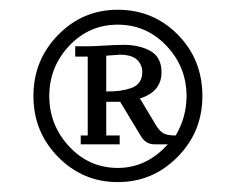

<svg xmlns="http://www.w3.org/2000/svg" viewBox="-20 -720 475 390"><path d="M219.2 -700.2Q291 -700.2 341.1 -649.7Q391.1 -599.1 391.1 -524.9Q391.1 -452.1 340.6 -401.1Q290 -350.1 219.2 -350.1Q148.4 -350.1 98.1 -401.1Q47.9 -452.1 47.9 -524.9Q47.9 -597.7 97.9 -648.9Q147.9 -700.2 219.2 -700.2ZM219.2 -378.9Q277.8 -378.9 320.8 -426.8H293.9Q274.4 -426.8 264.2 -446.8L224.1 -513.2H195.8V-444.8H223.1V-426.8H144V-444.8H158.2V-605H132.8V-626H158.2Q169.4 -626 192.1 -627.4Q214.8 -628.9 231 -628.9Q263.7 -628.9 285.9 -616.2Q308.1 -603.5 308.1 -573.2Q308.1 -533.7 264.2 -520L297.9 -463.9Q305.2 -452.6 313 -448.7Q320.8 -444.8 336.9 -444.8Q358.9 -481.9 358.9 -524.9Q358.9 -584 318.1 -627Q277.3 -669.9 219.2 -669.9Q161.1 -669.9 120.6 -627Q80.1 -584 80.1 -524.9Q80.1 -465.8 120.6 -422.4Q161.1 -378.9 219.2 -378.9ZM195.8 -534.2Q211.4 -534.2 222.9 -535.6Q234.4 -537.1 245.6 -540.8Q256.8 -544.4 262.9 -552.7Q269 -561 269 -573.2Q269 -588.9 258.1 -598.9Q247.1 -608.9 223.1 -608.9L195.8 -606.9Z"/></svg>

Font: Dehuti
Style: Book
Weight: 400
Version: Version 1.2